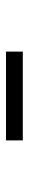

<svg xmlns="http://www.w3.org/2000/svg" viewBox="252 -1026 96 640"><g transform="rotate(90 300.0 -706.0)"><path d="M152 -678V-734H448V-678Z"/></g></svg>

Font: JetBrains Mono NL ExtraLight
Style: Regular
Weight: 200
Designer: Philipp Nurullin, Konstantin Bulenkov
Foundry: JetBrains
Version: Version 2.304; ttfautohint (v1.8.4.7-5d5b)